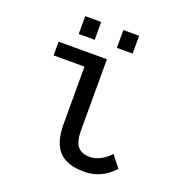

<svg xmlns="http://www.w3.org/2000/svg" viewBox="-126 -792 853 910"><g transform="rotate(20 300.0 -337.5)"><path d="M316.4 -168.9Q316.4 -114.7 335.9 -90.1Q355.5 -65.4 396.5 -65.4Q450.2 -65.4 499.5 -117.2L545.4 -58.6Q483.4 9.8 396 9.8Q309.6 9.8 269 -33.4Q228.5 -76.7 228.5 -170.4V-459H72.8V-528.3H316.4ZM342.3 -595.2V-685.1H421.9V-595.2ZM149.9 -595.2V-685.1H230.5V-595.2Z"/></g></svg>

Font: Liberation Mono
Style: Regular
Weight: 400
Monospace: yes
Designer: Steve Matteson
Foundry: Ascender Corporation
Version: Version 2.1.5